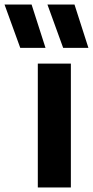

<svg xmlns="http://www.w3.org/2000/svg" viewBox="-118 -828 410 848"><path d="M49 0V-547H195V0ZM161 -616.5 91.5 -808H211L272.5 -616.5ZM-28.5 -616.5 -98 -808H21.5L83 -616.5Z"/></svg>

Font: Encode Sans Condensed Condensed
Style: Bold
Weight: 700
Width: 3
Designer: Multiple Designers
Foundry: Impallari Type
Version: Version 3.000; ttfautohint (v1.8.3) -l 8 -r 50 -G 200 -x 14 